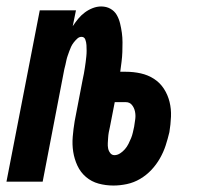

<svg xmlns="http://www.w3.org/2000/svg" viewBox="-39 -562 609 594"><path d="M312 12Q288 12 266 6Q244 0 227 -14.5Q210 -29 200.5 -49.5Q191 -70 187.5 -92.5Q184 -115 186 -139Q188 -163 192 -187L217 -317Q219 -325 220.5 -334Q222 -343 223.5 -352Q225 -361 226 -369.5Q227 -378 228 -387Q229 -396 229 -405Q229 -414 228.5 -422.5Q228 -431 225 -439.5Q222 -448 213 -448Q206 -448 200 -442.5Q194 -437 189 -430.5Q184 -424 181 -417.5Q178 -411 175.5 -404Q173 -397 170.5 -390Q168 -383 166.5 -376Q165 -369 163.5 -362Q162 -355 160 -348L93 0H-19L84 -530H196L186 -481Q194 -493 203 -504Q212 -515 223.5 -523.5Q235 -532 248 -537Q261 -542 274 -542Q290 -542 302.5 -535Q315 -528 322 -516Q329 -504 332.5 -489.5Q336 -475 338 -460.5Q340 -446 340 -431Q340 -416 339.5 -401Q339 -386 337 -370.5Q335 -355 333 -340H350Q374 -340 396.5 -335Q419 -330 437.5 -318Q456 -306 468 -287.5Q480 -269 485.5 -247Q491 -225 490 -201Q489 -177 485 -153Q480 -132 473.5 -112Q467 -92 456 -72.5Q445 -53 429.5 -36.5Q414 -20 394.5 -8.5Q375 3 353.5 7.5Q332 12 312 12ZM315 -82Q324 -82 332.5 -87.5Q341 -93 347.5 -100.5Q354 -108 358.5 -117Q363 -126 366.5 -134.5Q370 -143 372 -152Q374 -161 376 -170Q378 -182 379.5 -194Q381 -206 378.5 -217.5Q376 -229 369 -237.5Q362 -246 350 -246H316L301 -169Q299 -161 297.5 -152.5Q296 -144 295.5 -135.5Q295 -127 294.5 -119Q294 -111 295.5 -103Q297 -95 302 -88.5Q307 -82 315 -82Z"/></svg>

Font: Lode
Style: Bold Italic
Weight: 700
Italic angle: -11°
Monospace: yes
Designer: Belleve Invis
Foundry: Belleve Invis
Version: Version 29.2.0; ttfautohint (v1.8.3)